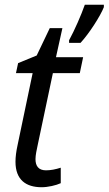

<svg xmlns="http://www.w3.org/2000/svg" viewBox="-20 -776 456 806"><path d="M270 -607V-596H318C355 -636 402 -710 416 -746V-756H336C321 -713 293 -649 270 -607ZM155 10C181 10 216 2 235 -7V-72C213 -65 193 -61 173 -61C141 -61 129 -80 129 -108C129 -125 134 -147 138 -166L202 -469H315L329 -536H215L242 -658H189L134 -543L56 -511L47 -469H117L54 -168C48 -141 45 -117 45 -97C45 -21 89 10 155 10Z"/></svg>

Font: Noto Sans SemiCondensed
Style: Italic
Weight: 400
Width: 4
Italic angle: -12°
Designer: Monotype Design Team
Foundry: Monotype Imaging Inc.
Version: Version 2.013